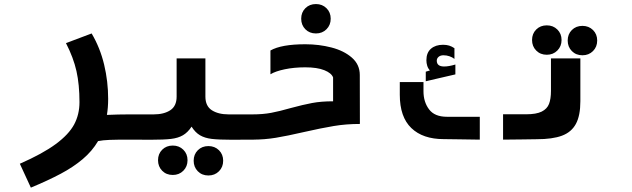

<svg xmlns="http://www.w3.org/2000/svg" viewBox="-20 -672 3040 924"><path d="M362.5 -180.5Q362.5 -265 348 -329.8Q333.5 -394.5 297.5 -464.5L421 -511Q462 -441.5 481.2 -360.8Q500.5 -280 500.5 -196Q500.5 -154.5 494.5 -119Q548.5 -121.5 601.5 -121.5V0Q540 0 507.2 1.2Q474.5 2.5 452 7Q423.5 55.5 377.8 94Q332 132.5 272.2 164.2Q212.5 196 128.5 231L75.5 116Q186 67.5 248.5 21.2Q311 -25 336.8 -73Q362.5 -121 362.5 -180.5Z M740.5 99Q740.5 68.5 760.5 48.5Q780.5 28.5 811.5 28.5Q842 28.5 862.2 48.5Q882.5 68.5 882.5 99Q882.5 129.5 862.2 149.8Q842 170 811.5 170Q780.5 170 760.5 149.8Q740.5 129.5 740.5 99ZM912 101.5Q912 71 932 51Q952 31 983 31Q1013.5 31 1033.8 51Q1054 71 1054 101.5Q1054 132 1033.8 152.2Q1013.5 172.5 983 172.5Q952 172.5 932 152.2Q912 132 912 101.5ZM830 -207V-391H968.5V-207Q968.5 -161.5 999.5 -141.5Q1030.5 -121.5 1080.5 -121.5H1201.5V0L1094 0.5Q1033 0.5 999.2 -3.5Q965.5 -7.5 942.5 -21Q919.5 -34.5 902 -62.5Q883.5 -34.5 860.2 -21Q837 -7.5 803 -3.5Q769 0.5 707 0.5L598.5 0V-121.5H719.5Q769 -121.5 799.5 -141.5Q830 -161.5 830 -207Z M1281.5 -314.5V-429Q1334 -459 1449.5 -459Q1515 -459 1575 -443.5Q1635 -428 1673.2 -394.8Q1711.5 -361.5 1711.5 -311L1712 -75.5Q1646 -75.5 1586 -65.5Q1526 -55.5 1442.5 -36.5Q1362.5 -18 1307.8 -9Q1253 0 1194.5 0V-121.5Q1245 -121.5 1285 -129Q1325 -136.5 1379 -152Q1438 -168 1481.5 -176.2Q1525 -184.5 1583 -184.5V-299.5Q1575 -320.5 1540.8 -334.2Q1506.5 -348 1449 -348Q1395 -348 1350 -338.5Q1305 -329 1281.5 -314.5ZM1429.5 -582Q1429.5 -612.5 1449.5 -632.5Q1469.5 -652.5 1500.5 -652.5Q1531 -652.5 1551.2 -632.5Q1571.5 -612.5 1571.5 -582Q1571.5 -551.5 1551.2 -531.2Q1531 -511 1500.5 -511Q1469.5 -511 1449.5 -531.2Q1429.5 -551.5 1429.5 -582Z M1904 -216V-277H2018V-233Q2018 -181.5 2044.8 -145.8Q2071.5 -110 2131 -110H2289V0Q2241.5 0 2189 -1.5L2115 -2.5Q2015 -2.5 1959.5 -55.8Q1904 -109 1904 -216ZM2029 -327 2049 -333Q2040 -342.5 2036 -355.5Q2032 -368.5 2032 -382Q2032 -418.5 2054 -437.5Q2076 -456.5 2112 -456.5Q2129 -456.5 2141.8 -452.5Q2154.5 -448.5 2167 -440V-388.5Q2157 -396.5 2143.2 -401.2Q2129.5 -406 2114 -406Q2099.5 -406 2090.8 -398.5Q2082 -391 2082 -380Q2082 -352 2117.5 -352Q2140 -352 2171.5 -361.5V-314L2029 -281Z M2401 -122H2512Q2561 -122 2587 -135Q2613 -148 2622.2 -172Q2631.5 -196 2631.5 -234.5V-391H2773V-185Q2773 -115.5 2751.5 -75.8Q2730 -36 2684.5 -19Q2639 -2 2562.5 -2L2493 -1L2401 0ZM2540.5 -479.5Q2540.5 -510 2560.5 -530Q2580.5 -550 2611.5 -550Q2642 -550 2662.2 -530Q2682.5 -510 2682.5 -479.5Q2682.5 -449 2662.2 -428.8Q2642 -408.5 2611.5 -408.5Q2580.5 -408.5 2560.5 -428.8Q2540.5 -449 2540.5 -479.5ZM2712 -477Q2712 -507.5 2732 -527.5Q2752 -547.5 2783 -547.5Q2813.5 -547.5 2833.8 -527.5Q2854 -507.5 2854 -477Q2854 -446.5 2833.8 -426.2Q2813.5 -406 2783 -406Q2752 -406 2732 -426.2Q2712 -446.5 2712 -477Z"/></svg>

Font: JuliaMono ExtraBold
Style: Italic
Weight: 800
Italic angle: -9°
Monospace: yes
Designer: cormullion
Foundry: corm
Version: Version 0.057; ttfautohint (v1.8.4)